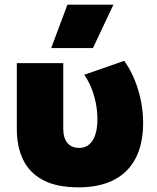

<svg xmlns="http://www.w3.org/2000/svg" viewBox="-20 -792 678 827"><path d="M320.5 15Q222 15 163.2 -17.5Q104.5 -50 78.5 -106.2Q52.5 -162.5 52.5 -234V-520H252.5V-237Q252.5 -198 270.2 -176.5Q288 -155 321.5 -155Q340 -155 354.5 -163.2Q369 -171.5 379 -187Q389 -202.5 394.2 -225.5Q399.5 -248.5 399.5 -277.5Q399.5 -313 393 -346.8Q386.5 -380.5 374 -411.8Q361.5 -443 343 -470L515 -530Q553.5 -476.5 575 -405.2Q596.5 -334 596.5 -263Q596.5 -172 564.2 -110.2Q532 -48.5 470.5 -17Q409 14.5 320.5 15ZM200.5 -585 270.5 -772H468.5L380.5 -585Z"/></svg>

Font: Geologica Cursive Black
Style: Regular
Weight: 900
Designer: Sindre Bremnes, Frode Helland
Foundry: Monokrom Skriftforlag AS
Version: Version 1.010;gftools[0.9.28]